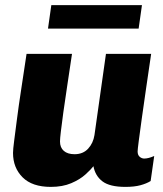

<svg xmlns="http://www.w3.org/2000/svg" viewBox="-20 -722 640 752"><path d="M179 10Q106 10 68.5 -27.5Q31 -65 31 -123Q31 -137 35.5 -171Q40 -205 46.5 -256Q53 -307 63 -372Q73 -437 84 -511H262Q252 -442 243 -384Q234 -326 228 -281.5Q222 -237 218.5 -208Q215 -179 215 -168Q215 -144 230 -131Q245 -118 272 -118Q305 -118 325 -139.5Q345 -161 350 -193L395 -511H572Q562 -443 552.5 -378Q543 -313 535.5 -259Q528 -205 523.5 -170.5Q519 -136 519 -129Q519 -115 527 -108Q535 -101 545 -101Q561 -101 584 -111L570 -13Q554 -3 530 3.5Q506 10 471 10Q410 10 381.5 -11.5Q353 -33 346 -71Q336 -58 314.5 -38.5Q293 -19 259 -4.5Q225 10 179 10ZM168 -610 181 -702H536L523 -610Z"/></svg>

Font: Chivo Mono Medium ExtraBold
Style: Italic
Weight: 800
Italic angle: -8.05°
Monospace: yes
Version: Version 1.008